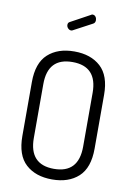

<svg xmlns="http://www.w3.org/2000/svg" viewBox="-102 -1019 757 1089"><g transform="rotate(10 276.0 -474.5)"><path d="M353 -905 246 -848Q242 -845 236 -845Q226 -845 218 -853.5Q210 -862 210 -873Q210 -886 221 -891L333 -952Q336 -955 341 -955Q352 -955 358.5 -946.5Q365 -938 365 -927Q365 -911 353 -905ZM68 -208V-518Q68 -628 124.5 -679.5Q181 -731 276 -731Q371 -731 427.5 -679.5Q484 -628 484 -518V-208Q484 -97 427.5 -45.5Q371 6 276 6Q181 6 124.5 -45.5Q68 -97 68 -208ZM418 -208V-518Q418 -670 276 -670Q134 -670 134 -518V-208Q134 -55 276 -55Q418 -55 418 -208Z"/></g></svg>

Font: Dosis
Style: Book
Weight: 400
Designer: EdgarTolentino, PabloImpallari, IginoMarini
Foundry: EdgarTolentino, PabloImpallari, IginoMarini
Version: Version 1.007